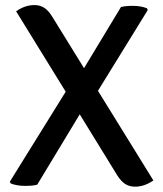

<svg xmlns="http://www.w3.org/2000/svg" viewBox="-20 -710 628 738"><path d="M42 -666.5Q75.5 -690.5 112.5 -690.5Q132.5 -690.5 148.5 -681Q164.5 -671.5 179.5 -648L303 -448L445 -683Q462 -687.5 489.5 -687.5Q523 -687.5 545 -678L548 -671.5L356.5 -361L569.5 -16.5Q535.5 7.5 499 7.5Q478.5 7.5 462.5 -2Q446.5 -11.5 431 -35.5L286.5 -270.5L123 0Q106 4.5 77.5 4.5Q44 4.5 21 -5L18 -12L232.5 -357.5Z"/></svg>

Font: Signika SC
Style: Regular
Weight: 400
Designer: Anna Giedryś
Foundry: Anna Giedryś
Version: Version 2.000; ttfautohint (v1.8.3) -l 8 -r 50 -G 200 -x 9 -